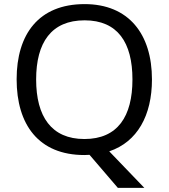

<svg xmlns="http://www.w3.org/2000/svg" viewBox="-20 -745 821 935"><path d="M720 -358C720 -580 606 -725 392 -725C168 -725 61 -578 61 -359C61 -138 168 10 391 10C399 10 408 9 416 9L554 170H683L512 -8C649 -54 720 -183 720 -358ZM156 -358C156 -538 230 -646 392 -646C553 -646 625 -538 625 -358C625 -178 553 -68 391 -68C230 -68 156 -178 156 -358Z"/></svg>

Font: Noto Sans Gurmukhi UI
Style: Regular
Weight: 400
Designer: Jelle Bosma - Monotype Design Team
Foundry: Monotype Imaging Inc.
Version: Version 2.004